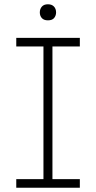

<svg xmlns="http://www.w3.org/2000/svg" viewBox="-20 -877 447 897"><path d="M56 0V-40H183V-660H56V-700H353V-660H225V-40H353V0ZM204 -782Q185 -782 175.5 -792.5Q166 -803 166 -819Q166 -835 175.5 -846Q185 -857 204 -857Q222 -857 232 -846.5Q242 -836 242 -819Q242 -804 233 -793Q224 -782 204 -782Z"/></svg>

Font: Readex Pro Light
Style: Regular
Weight: 300
Designer: Bonnie Shaver-Troup, Thomas Jockin
Foundry: Lexend
Version: Version 1.200; ttfautohint (v1.8.3)